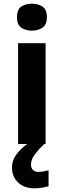

<svg xmlns="http://www.w3.org/2000/svg" viewBox="-20 -780 345 1040"><path d="M153 -760Q186 -760 210 -744.5Q234 -729 234 -687Q234 -646 210 -630Q186 -614 153 -614Q119 -614 95.5 -630Q72 -646 72 -687Q72 -729 95.5 -744.5Q119 -760 153 -760ZM227 -546V0H78V-546ZM148 111Q148 131 159 141Q170 151 187 151Q203 151 218 148Q233 145 243 142V229Q227 233 209 236.5Q191 240 167 240Q111 240 78 208.5Q45 177 45 128Q45 84 77 46Q109 8 155 -17L220 0Q186 32 167 58.5Q148 85 148 111Z"/></svg>

Font: Noto Sans Thaana
Style: Bold
Weight: 700
Designer: David Williams
Foundry: Google Inc.
Version: Version 3.001; ttfautohint (v1.8.4.7-5d5b)